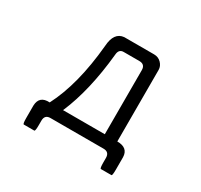

<svg xmlns="http://www.w3.org/2000/svg" viewBox="-171 -929 1342 1285"><g transform="rotate(30 500.0 -286.5)"><path d="M228.5 -80.1Q332 -280.3 360.4 -592.8Q367.2 -701.2 442.4 -708H672.9Q706.1 -708 728.5 -685.1Q751 -662.1 751 -632.8V-80.1Q835 -80.1 836.9 -7.8V87.9Q836.9 134.8 829.1 134.8H748Q740.2 134.8 740.2 87.9V53.7Q740.2 7.8 695.3 7.8H285.2Q241.2 7.8 241.2 53.7V87.9Q241.2 134.8 233.4 134.8H152.3Q144.5 134.8 144.5 87.9V-7.8Q147.5 -85 228.5 -80.1ZM654.3 -80.1V-575.2Q654.3 -620.1 609.4 -620.1H488.3Q451.2 -620.1 448.2 -576.2Q419.9 -287.1 333 -83L331.1 -80.1H654.3Z"/></g></svg>

Font: YuPearl-Regular
Style: Regular
Weight: 400
Designer: Max Yao
Foundry: Max-Everyday
Version: Version 1.011; ttfautohint (v1.8.3)